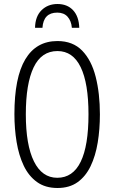

<svg xmlns="http://www.w3.org/2000/svg" viewBox="-20 -929 571 959"><path d="M479 -358Q479 -283 468 -216.5Q457 -150 432.5 -99Q408 -48 367.5 -19Q327 10 267 10Q206 10 164.5 -20Q123 -50 98.5 -101.5Q74 -153 63 -219.5Q52 -286 52 -359Q52 -542 106.5 -633Q161 -724 267 -724Q344 -724 390.5 -676Q437 -628 458 -545Q479 -462 479 -358ZM109 -358Q109 -205 149.5 -123Q190 -41 266 -41Q344 -41 383 -121Q422 -201 422 -358Q422 -513 383 -593.5Q344 -674 267 -674Q187 -674 148 -592.5Q109 -511 109 -358ZM267 -909Q316 -909 345 -878Q374 -847 376 -790H339Q336 -825 317.5 -845.5Q299 -866 266 -866Q197 -866 192 -790H155Q156 -847 187.5 -878Q219 -909 267 -909Z"/></svg>

Font: Noto Sans ExtraCondensed Light
Style: Regular
Weight: 300
Width: 2
Designer: Monotype Design Team
Foundry: Monotype Imaging Inc.
Version: Version 2.013; ttfautohint (v1.8.4.7-5d5b)